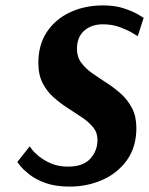

<svg xmlns="http://www.w3.org/2000/svg" viewBox="-20 -680 552 711"><path d="M490 -546Q490 -546 472 -557Q454 -568 425 -579Q396 -590 361 -590Q319 -590 292 -566.5Q265 -543 265 -499Q265 -469 281 -447.5Q297 -426 322 -408.5Q347 -391 375 -373Q403 -355 428 -332.5Q453 -310 469 -279.5Q485 -249 485 -206Q485 -136 450.5 -87.5Q416 -39 359.5 -14Q303 11 238 11Q185 11 148 -2.5Q111 -16 88 -34.5Q65 -53 54.5 -66.5Q44 -80 44 -80L90 -138Q90 -138 98.5 -126.5Q107 -115 125 -100.5Q143 -86 169.5 -74.5Q196 -63 232 -63Q288 -63 314.5 -92.5Q341 -122 341 -162Q341 -189 325 -208.5Q309 -228 284 -245Q259 -262 231.5 -279.5Q204 -297 179 -319Q154 -341 138 -372Q122 -403 122 -447Q122 -514 153.5 -561.5Q185 -609 239.5 -634.5Q294 -660 362 -660Q407 -660 440.5 -648.5Q474 -637 493 -625.5Q512 -614 512 -614Z"/></svg>

Font: Arsenal SC
Style: Bold Italic
Weight: 700
Italic angle: -9.10001°
Designer: Andrij Shevchenko
Foundry: Stairsfor
Version: Version 2.001; ttfautohint (v1.8.4.7-5d5b)